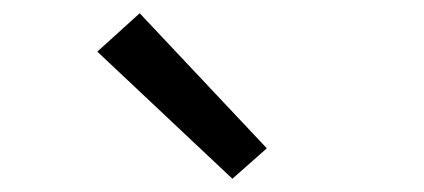

<svg xmlns="http://www.w3.org/2000/svg" viewBox="-20 -828 640 290"><path d="M331 -558 127 -750 191 -808 383 -604Z"/></svg>

Font: Iosevka Mono
Style: Regular
Weight: 400
Designer: Belleve Invis
Foundry: Belleve Invis
Version: Version 11.1.1